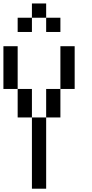

<svg xmlns="http://www.w3.org/2000/svg" viewBox="-20 -1187 540 1123"><path d="M0 -666.7V-916.7H83.3V-666.7ZM166.7 -83.3V-500H250V-83.3ZM166.7 -500H83.3V-666.7H166.7ZM166.7 -1000H83.3V-1083.3H166.7ZM166.7 -1083.3V-1166.7H250V-1083.3ZM333.3 -500H250V-666.7H333.3ZM333.3 -666.7V-916.7H416.7V-666.7ZM333.3 -1000H250V-1083.3H333.3Z"/></svg>

Font: Galmuri11 Condensed
Style: Regular
Weight: 400
Width: 3
Designer: Lee Minseo (quiple)
Version: Version 2.399;hotconv 1.1.1;makeotfexe 2.6.0 DEVELOPMENT